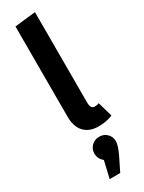

<svg xmlns="http://www.w3.org/2000/svg" viewBox="-276 -786 848 1134"><g transform="rotate(-30 148.0 -219.5)"><path d="M240 142Q240 170 214 225L168 318H96L123 203Q93 178 93 142Q93 112 114.5 91Q136 70 167 70Q198 70 219 90.5Q240 111 240 142ZM207 -757V-139Q207 -97 235 -97Q252 -97 264 -103L293 -2Q249 16 197 16Q134 16 99.5 -20.5Q65 -57 65 -126V-741Z"/></g></svg>

Font: FiraSans
Style: Regular
Weight: 600
Designer: Carrois Corporate & Edenspiekermann AG
Foundry: Carrois Corporate GbR & Edenspiekermann AG
Version: Version 3.106;PS 003.106;hotconv 1.0.70;makeotf.lib2.5.58329